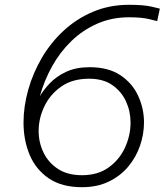

<svg xmlns="http://www.w3.org/2000/svg" viewBox="-20 -770 701 800"><path d="M322 10Q237 10 183 -27Q129 -64 103.5 -125Q78 -186 78 -259Q78 -326 97.5 -395.5Q117 -465 154 -528.5Q191 -592 245 -642Q299 -692 367.5 -721Q436 -750 518 -750Q580 -750 613 -742Q646 -734 646 -734L635 -682Q635 -682 603 -690Q571 -698 518 -698Q446 -698 385.5 -671.5Q325 -645 277.5 -599Q230 -553 197 -493.5Q164 -434 146 -369Q161 -395 187.5 -423Q214 -451 255 -470.5Q296 -490 354 -490Q431 -490 481 -457Q531 -424 555.5 -371Q580 -318 580 -260Q580 -211 563.5 -163Q547 -115 514.5 -76Q482 -37 433.5 -13.5Q385 10 322 10ZM322 -40Q388 -40 433 -72.5Q478 -105 501 -155.5Q524 -206 524 -259Q524 -306 505 -347.5Q486 -389 448 -415.5Q410 -442 351 -442Q282 -442 235.5 -409.5Q189 -377 165 -327Q141 -277 141 -224Q141 -177 161 -135Q181 -93 221 -66.5Q261 -40 322 -40Z"/></svg>

Font: Be Vietnam Pro ExtraLight
Style: Italic
Weight: 200
Italic angle: -12°
Designer: Lam Bao, Tony Le, Vietanh Nguyen
Foundry: Yellow Type Foundry
Version: Version 1.002; ttfautohint (v1.8.3)